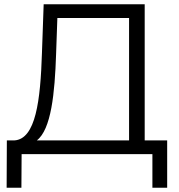

<svg xmlns="http://www.w3.org/2000/svg" viewBox="-20 -720 834 897"><path d="M11 157H80L81 0H692V157H761V-64H656V-700H184L176 -473C169 -250 147 -70 47 -64H12ZM152 -64C219 -115 236 -284 242 -466L248 -636H583V-64Z"/></svg>

Font: Chess Sans
Style: Regular
Weight: 400
Designer: Wolf Bōese
Foundry: Wolf Bōese
Version: Version 7.223;Glyphs 3.3 (3306)